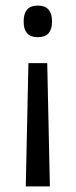

<svg xmlns="http://www.w3.org/2000/svg" viewBox="-20 -518 272 689"><path d="M149.5 -291.5 159 151H72.5L82 -291.5ZM115.5 -498Q141.5 -498 154 -483.8Q166.5 -469.5 166.5 -443.5V-438.5Q166.5 -412.5 154 -398.5Q141.5 -384.5 115.5 -384.5Q90 -384.5 77.5 -398.5Q65 -412.5 65 -438.5V-443.5Q65 -469.5 77.5 -483.8Q90 -498 115.5 -498Z"/></svg>

Font: Anek Gurmukhi Medium
Style: Regular
Weight: 400
Version: Version 1.003